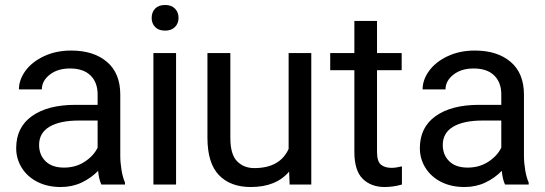

<svg xmlns="http://www.w3.org/2000/svg" viewBox="-20 -741 2189 771"><path d="M261 -466Q211 -466 179.5 -441Q148 -416 148 -382H56Q56 -421 82.5 -457Q109 -493 157 -515.5Q205 -538 266 -538Q356 -538 409.5 -492.5Q463 -447 463 -361V-115Q463 -88 468 -58Q473 -28 482 -8V0H387Q377 -21 374 -55Q346 -26 308 -8Q270 10 224 10Q171 10 130.5 -10.5Q90 -31 67.5 -67Q45 -103 45 -146Q45 -230 108.5 -275Q172 -320 283 -320H372V-362Q372 -410 343.5 -438Q315 -466 261 -466ZM372 -148V-257H298Q220 -257 178.5 -232Q137 -207 137 -159Q137 -119 163 -93.5Q189 -68 237 -68Q284 -68 320 -91.5Q356 -115 372 -148Z M643 -721Q668 -721 682.5 -706.5Q697 -692 697 -669Q697 -647 682.5 -632.5Q668 -618 643 -618Q617 -618 603 -632.5Q589 -647 589 -669Q589 -692 603 -706.5Q617 -721 643 -721ZM596 -528H687V0H596Z M1230 0H1143L1141 -52Q1089 10 987 10Q905 10 859 -38Q813 -86 813 -188V-528H905V-187Q905 -121 932 -93.5Q959 -66 1001 -66Q1104 -66 1139 -143V-528H1230Z M1552 -67Q1570 -67 1594 -73V0Q1559 10 1525 10Q1470 10 1436.5 -23Q1403 -56 1403 -131V-459H1306V-528H1403V-657H1494V-528H1593V-459H1494V-131Q1494 -93 1509.5 -80Q1525 -67 1552 -67Z M1882 -466Q1832 -466 1800.5 -441Q1769 -416 1769 -382H1677Q1677 -421 1703.5 -457Q1730 -493 1778 -515.5Q1826 -538 1887 -538Q1977 -538 2030.5 -492.5Q2084 -447 2084 -361V-115Q2084 -88 2089 -58Q2094 -28 2103 -8V0H2008Q1998 -21 1995 -55Q1967 -26 1929 -8Q1891 10 1845 10Q1792 10 1751.5 -10.5Q1711 -31 1688.5 -67Q1666 -103 1666 -146Q1666 -230 1729.5 -275Q1793 -320 1904 -320H1993V-362Q1993 -410 1964.5 -438Q1936 -466 1882 -466ZM1993 -148V-257H1919Q1841 -257 1799.5 -232Q1758 -207 1758 -159Q1758 -119 1784 -93.5Q1810 -68 1858 -68Q1905 -68 1941 -91.5Q1977 -115 1993 -148Z"/></svg>

Font: Freesentation 5 Medium
Style: Regular
Weight: 500
Designer: glyphs from Roboto by Christian Robertson / Hangul glyphs from Noto Sans CJK(Source Han Sans) by Jang Soo-young and Kang
Foundry: PT&
Version: Version 2.001